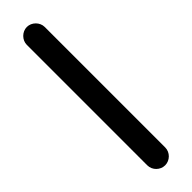

<svg xmlns="http://www.w3.org/2000/svg" viewBox="-246 -666 682 682"><g transform="rotate(-45 95.0 -324.5)"><path d="M50 -627V-22C50 3 71 23 95 23C119 23 140 3 140 -22V-627C140 -651 119 -672 95 -672C71 -672 50 -651 50 -627Z"/></g></svg>

Font: Electronic
Style: Blk
Weight: 900
Version: Version 1.011